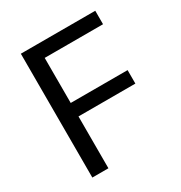

<svg xmlns="http://www.w3.org/2000/svg" viewBox="-154 -749 807 858"><g transform="rotate(-30 250.0 -319.5)"><path d="M158.5 0H75.5V-639H158.5ZM452 -267.5H122.5V-337H452ZM459.5 -569.5H99.5V-639H459.5Z"/></g></svg>

Font: Anek Kannada
Style: Regular
Weight: 400
Version: Version 1.003